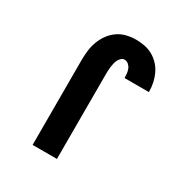

<svg xmlns="http://www.w3.org/2000/svg" viewBox="-173 -871 946 998"><g transform="rotate(30 300.0 -371.5)"><path d="M164 0V-509Q164 -538 167.5 -566.5Q171 -595 181 -622Q191 -649 208 -672.5Q225 -696 248.5 -712.5Q272 -729 300.5 -736Q329 -743 357 -743Q383 -743 409 -738Q435 -733 458 -720Q481 -707 499 -687.5Q517 -668 528 -644.5Q539 -621 544.5 -595.5Q550 -570 550 -543V-540H404V-541Q404 -554 402.5 -567.5Q401 -581 396 -593Q391 -605 380.5 -614Q370 -623 357 -623Q346 -623 337.5 -615Q329 -607 324 -597Q319 -587 316.5 -576Q314 -565 312.5 -554Q311 -543 310.5 -531.5Q310 -520 310 -509V0Z"/></g></svg>

Font: Iosevka Heavy Extended
Style: Regular
Weight: 900
Width: 7
Monospace: yes
Designer: Belleve Invis
Foundry: Belleve Invis
Version: Version 32.5.0; ttfautohint (v1.8.4)